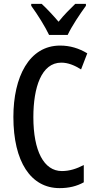

<svg xmlns="http://www.w3.org/2000/svg" viewBox="-20 -960 495 990"><path d="M233 -780H329C350 -825 393 -889 423 -930V-940H368C337 -909 314 -888 282 -848C252 -883 219 -918 195 -940H141V-930C174 -885 213 -822 233 -780ZM296 -637C331 -637 365 -623 398 -602L430 -685C387 -711 341 -725 290 -725C130 -725 49 -563 49 -357C49 -126 139 10 287 10C336 10 376 0 412 -20V-109C375 -90 339 -78 299 -78C206 -78 152 -182 152 -356C152 -508 193 -637 296 -637Z"/></svg>

Font: Noto Sans Gujarati ExtraCondensed Medium
Style: Regular
Weight: 500
Width: 2
Designer: Jelle Bosma - Monotype Design Team, Universal Thirst
Foundry: Monotype Imaging Inc.
Version: Version 2.106